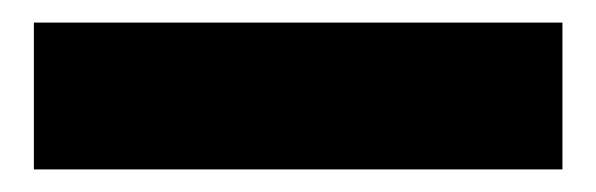

<svg xmlns="http://www.w3.org/2000/svg" viewBox="-20 -14 528 170"><path d="M10 6H478V136H10Z"/></svg>

Font: Bakbak One
Style: Regular
Weight: 400
Designer: Saumya Kishore and Sanchit Sawaria
Foundry: A Good Feeling
Version: Version 1.003; ttfautohint (v1.8.3)